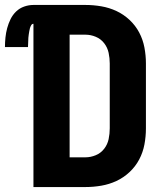

<svg xmlns="http://www.w3.org/2000/svg" viewBox="-58 -755 678 775"><path d="M77 0V-659Q71 -659 67.5 -652.5Q64 -646 62.5 -640Q61 -634 60 -628Q59 -622 58 -615.5Q57 -609 56.5 -602.5Q56 -596 56 -590Q56 -584 55.5 -577.5Q55 -571 55 -565H-38Q-38 -584 -36 -603.5Q-34 -623 -29 -641.5Q-24 -660 -15.5 -677.5Q-7 -695 7 -708.5Q21 -722 39.5 -728.5Q58 -735 77 -735H287Q319 -735 351 -729.5Q383 -724 412 -710.5Q441 -697 465 -674.5Q489 -652 504 -623.5Q519 -595 525 -563Q531 -531 531 -499V-237Q531 -204 525 -172Q519 -140 504 -111.5Q489 -83 465 -60.5Q441 -38 412 -24.5Q383 -11 351 -5.5Q319 0 287 0ZM223 -120H287Q308 -120 328.5 -128.5Q349 -137 362.5 -154.5Q376 -172 380.5 -193.5Q385 -215 385 -237V-499Q385 -520 380.5 -541.5Q376 -563 362.5 -580.5Q349 -598 328.5 -606.5Q308 -615 287 -615H223Z"/></svg>

Font: Iosevka Curly Heavy Extended
Style: Regular
Weight: 900
Width: 7
Monospace: yes
Designer: Belleve Invis
Foundry: Belleve Invis
Version: Version 11.1.0; ttfautohint (v1.8.3)